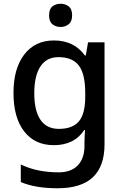

<svg xmlns="http://www.w3.org/2000/svg" viewBox="-20 -765 661 1025"><path d="M268 -549Q375 -549 433 -469H438L450 -539H538V6Q538 122 476 181Q414 240 287 240Q229 240 180.5 232Q132 224 91 207V113Q177 155 294 155Q359 155 395 118Q431 81 431 13V-5Q431 -18 432 -39Q433 -60 434 -71H430Q402 -29 361 -9.5Q320 10 268 10Q166 10 109 -63.5Q52 -137 52 -269Q52 -399 109.5 -474Q167 -549 268 -549ZM292 -460Q229 -460 196 -410.5Q163 -361 163 -267Q163 -174 196 -125.5Q229 -77 294 -77Q367 -77 401 -117Q435 -157 435 -248V-268Q435 -371 400.5 -415.5Q366 -460 292 -460ZM304 -745Q328 -745 346.5 -731Q365 -717 365 -683Q365 -650 346.5 -635.5Q328 -621 304 -621Q278 -621 260 -635.5Q242 -650 242 -683Q242 -717 260 -731Q278 -745 304 -745Z"/></svg>

Font: Noto Kufi Arabic Medium
Style: Regular
Weight: 500
Designer: Monotype Design Team, David Williams, Khaled Hosny
Foundry: Google LLC
Version: Version 2.109; ttfautohint (v1.8.4.7-5d5b)